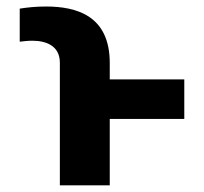

<svg xmlns="http://www.w3.org/2000/svg" viewBox="-20 -558 614 578"><path d="M39.4 -432.5C51.8 -433.9 63.9 -435.4 77.4 -435.4C116.8 -435.4 160.5 -421.5 160.2 -368.6V0H310.4V-199.9H534.8V-318.9H310.4V-368.6C310.4 -511 210.2 -538.4 118.6 -538.4C87 -538.4 61.1 -535.5 39.4 -532Z"/></svg>

Font: Inter-Hewn
Style: Bold
Weight: 700
Designer: Rasmus Andersson
Foundry: rsms
Version: Version 3.012;git-f93a4a705